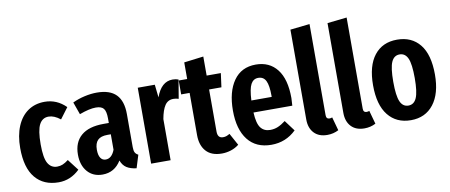

<svg xmlns="http://www.w3.org/2000/svg" viewBox="-68 -1030 3091 1320"><g transform="rotate(-10 1478.0 -370.0)"><path d="M398 -483 341 -407Q298 -441 259 -441Q216 -441 194.5 -400.5Q173 -360 173 -262Q173 -167 195 -129.5Q217 -92 259 -92Q280 -92 298 -99.5Q316 -107 338 -124L398 -46Q334 16 251 16Q146 16 88 -54Q30 -124 30 -261Q30 -349 57 -413.5Q84 -478 133.5 -512Q183 -546 250 -546Q335 -546 398 -483Z M822 -76 794 14Q752 9 726 -7.5Q700 -24 687 -59Q641 16 557 16Q491 16 452 -29Q413 -74 413 -148Q413 -234 466.5 -280Q520 -326 623 -326H660V-358Q660 -407 644.5 -426.5Q629 -446 590 -446Q545 -446 475 -420L444 -507Q484 -526 529 -536Q574 -546 614 -546Q705 -546 749 -501Q793 -456 793 -365V-134Q793 -109 799.5 -96.5Q806 -84 822 -76ZM660 -139V-247H636Q590 -247 568.5 -225.5Q547 -204 547 -159Q547 -121 560 -101.5Q573 -82 596 -82Q638 -82 660 -139Z M1184 -537 1162 -406Q1144 -412 1125 -412Q1087 -412 1066 -380.5Q1045 -349 1034 -287V0H898V-530H1017L1027 -440Q1064 -544 1143 -544Q1166 -544 1184 -537Z M1510 -24Q1485 -4 1453.5 6Q1422 16 1390 16Q1317 16 1280 -25.5Q1243 -67 1243 -138V-433H1184V-530H1243V-646L1379 -663V-530H1478L1465 -433H1379V-139Q1379 -93 1417 -93Q1430 -93 1440 -96.5Q1450 -100 1464 -108Z M1923 -224H1652Q1656 -146 1679.5 -116Q1703 -86 1745 -86Q1774 -86 1799 -96.5Q1824 -107 1853 -129L1909 -54Q1837 16 1736 16Q1629 16 1572 -57Q1515 -130 1515 -261Q1515 -392 1569 -469Q1623 -546 1724 -546Q1819 -546 1872.5 -477.5Q1926 -409 1926 -277Q1926 -266 1923 -224ZM1794 -316Q1794 -388 1778 -420.5Q1762 -453 1725 -453Q1691 -453 1673.5 -421Q1656 -389 1652 -308H1794Z M2001 -114V-741L2137 -756V-120Q2137 -93 2160 -93Q2171 -93 2179 -97L2205 -3Q2169 16 2126 16Q2067 16 2034 -19Q2001 -54 2001 -114Z M2260 -114V-741L2396 -756V-120Q2396 -93 2419 -93Q2430 -93 2438 -97L2464 -3Q2428 16 2385 16Q2326 16 2293 -19Q2260 -54 2260 -114Z M2926 -265Q2926 -132 2868.5 -58Q2811 16 2710 16Q2609 16 2551.5 -56Q2494 -128 2494 -265Q2494 -401 2551 -473.5Q2608 -546 2710 -546Q2812 -546 2869 -475Q2926 -404 2926 -265ZM2635 -265Q2635 -167 2653 -126.5Q2671 -86 2710 -86Q2749 -86 2767 -127Q2785 -168 2785 -265Q2785 -363 2767 -403Q2749 -443 2710 -443Q2671 -443 2653 -402.5Q2635 -362 2635 -265Z"/></g></svg>

Font: Fira Sans Compressed SemiBold
Style: Regular
Weight: 600
Width: 1
Designer: bBox Type GmbH & Carrois Corporate GbR & Edenspiekermann AG
Foundry: bBox Type GmbH & Carrois Corporate GbR & Edenspiekermann AG
Version: Version 4.301